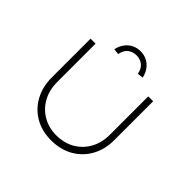

<svg xmlns="http://www.w3.org/2000/svg" viewBox="-206 -1120 1360 1360"><g transform="rotate(45 474.0 -440.5)"><path d="M471 7Q378 7 308 -34Q238 -75 199 -147Q160 -219 160 -311V-700H210V-316Q210 -236 244 -174.5Q278 -113 337.5 -78.5Q397 -44 471 -44Q550 -44 610 -78.5Q670 -113 704 -174.5Q738 -236 738 -316V-700H787V-310Q787 -218 747.5 -146.5Q708 -75 637 -34Q566 7 471 7ZM375 -761 332 -766Q340 -804 360 -831Q380 -858 409 -873Q438 -888 474 -888Q510 -888 539 -873Q568 -858 588 -831Q608 -804 616 -766L573 -761Q563 -809 535.5 -828Q508 -847 474 -847Q440 -847 412.5 -828Q385 -809 375 -761Z"/></g></svg>

Font: Lexend Mega ExtraLight
Style: Regular
Weight: 250
Version: Version 1.007